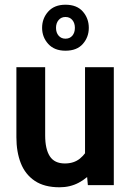

<svg xmlns="http://www.w3.org/2000/svg" viewBox="-20 -785 550 814"><path d="M232.5 9Q168 9 127.5 -18.2Q87 -45.5 68.2 -93.2Q49.5 -141 49.5 -203V-500H171.5V-211Q171.5 -153 191.2 -122.5Q211 -92 255 -92Q293.5 -92 319 -112.8Q344.5 -133.5 361 -169.5L340.5 -100V-500H462.5V0H352.5L345.5 -76.5L372.5 -59Q350.5 -30 314 -10.5Q277.5 9 232.5 9ZM257.5 -570Q210.5 -570 184.5 -598.8Q158.5 -627.5 158.5 -667Q158.5 -707 184.5 -736Q210.5 -765 257.5 -765Q306 -765 331.2 -736Q356.5 -707 356.5 -667Q356.5 -627.5 331.2 -598.8Q306 -570 257.5 -570ZM257.5 -621Q276 -621 286.8 -633.8Q297.5 -646.5 297.5 -667Q297.5 -687 286.8 -700Q276 -713 257.5 -713Q239.5 -713 228.5 -700Q217.5 -687 217.5 -667Q217.5 -646.5 228.5 -633.8Q239.5 -621 257.5 -621Z"/></svg>

Font: Cabin
Style: Bold
Weight: 700
Width: 4
Designer: Pablo Impallari
Foundry: Pablo Impallari. http://www.impallari.com Igino Marini. http://www.ikern.com
Version: Version 3.001